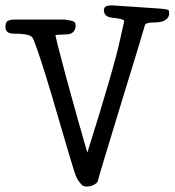

<svg xmlns="http://www.w3.org/2000/svg" viewBox="-23 -652 644 708"><path d="M-3 -553Q-3 -570 6 -575Q16 -580 30 -580Q30 -580 215 -580Q217 -580 243 -575Q256 -572 256 -558Q256 -543 247 -534Q239 -525 218 -525Q206 -525 194 -524Q182 -523 182 -523Q179 -523 221 -367Q261 -220 299 -89Q399 -407 420 -507Q434 -569 435 -574Q435 -581 405 -585Q392 -586 379 -589Q361 -595 360 -614Q359 -634 394 -632Q394 -632 557 -621Q598 -618 599 -614Q607 -588 581 -575Q568 -569 541 -569Q513 -569 511 -558Q510 -551 422 -265Q339 6 338 15Q336 23 322 30Q310 36 296 36Q283 35 277 28Q262 12 255 -8Q250 -22 238 -62Q230 -89 226 -102Q173 -282 167 -303Q124 -447 103 -500Q99 -512 93 -517Q80 -528 27 -528Q-3 -528 -3 -553Z"/></svg>

Font: Scratch Savers
Style: Book
Weight: 400
Designer: Pablo Impallari, Rodrigo Fuenzalida, Brenda Gallo
Foundry: Pablo Impallari, Rodrigo Fuenzalida, Brenda Gallo
Version: Version 4.0b1